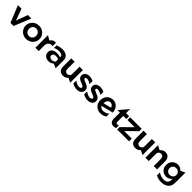

<svg xmlns="http://www.w3.org/2000/svg" viewBox="670 -3012 5523 5523"><g transform="rotate(45 3431.5 -250.5)"><path d="M540 -511H398L269 -158L140 -511H-5L204 2H331Z M1126 -257Q1126 -330 1089.5 -391.5Q1053 -453 989.5 -488.5Q926 -524 847 -524Q768 -524 704.5 -488Q641 -452 604.5 -390Q568 -328 568 -255Q568 -182 604 -120.5Q640 -59 703.5 -23.5Q767 12 845 12Q921 12 985.5 -23Q1050 -58 1088 -120Q1126 -182 1126 -257ZM992 -256Q992 -215 973.5 -180Q955 -145 921.5 -124.5Q888 -104 847 -104Q806 -104 773 -124Q740 -144 721 -179.5Q702 -215 702 -257Q702 -322 741.5 -365.5Q781 -409 845 -409Q887 -409 920.5 -388Q954 -367 973 -332Q992 -297 992 -256Z M1509 -521Q1459 -521 1419.5 -497.5Q1380 -474 1354 -430L1217 -512V0H1353V-220Q1353 -302 1396 -343.5Q1439 -385 1505 -385Q1525 -385 1535 -380V-518Q1523 -521 1509 -521Z M1798 -82Q1754 -82 1723.5 -104Q1693 -126 1693 -166Q1693 -206 1726.5 -228.5Q1760 -251 1808 -251Q1862 -251 1914 -225V-131Q1868 -82 1798 -82ZM1802 -521Q1703 -521 1600 -479V-372Q1679 -413 1775 -413Q1843 -413 1878.5 -390Q1914 -367 1914 -317V-302Q1859 -330 1771 -330Q1679 -330 1619.5 -289Q1560 -248 1560 -164Q1560 -110 1587 -70Q1614 -30 1658 -9.5Q1702 11 1753 11Q1803 11 1841.5 -5Q1880 -21 1912 -52L2047 6V-310Q2047 -413 1982.5 -467Q1918 -521 1802 -521Z M2342 11Q2442 11 2501 -62L2637 6V-512H2501V-226Q2501 -168 2470 -139Q2439 -110 2396 -110Q2354 -110 2326.5 -138.5Q2299 -167 2299 -226V-512H2163V-183Q2163 -93 2208.5 -41Q2254 11 2342 11Z M2899 -90Q2857 -90 2807.5 -111Q2758 -132 2717 -164V-42Q2768 -16 2811.5 -2.5Q2855 11 2907 11Q2994 11 3047 -33Q3100 -77 3100 -148Q3100 -195 3076 -227Q3052 -259 3018.5 -277Q2985 -295 2933 -315Q2886 -333 2863.5 -347Q2841 -361 2841 -382Q2841 -399 2856.5 -410.5Q2872 -422 2900 -422Q2934 -422 2977 -404.5Q3020 -387 3059 -362V-483Q3020 -504 2982.5 -513.5Q2945 -523 2900 -523Q2817 -523 2766.5 -483Q2716 -443 2716 -375Q2716 -329 2739 -298.5Q2762 -268 2793.5 -251.5Q2825 -235 2877 -215Q2927 -197 2951 -182Q2975 -167 2975 -142Q2975 -115 2952 -102.5Q2929 -90 2899 -90Z M3339 -90Q3297 -90 3247.5 -111Q3198 -132 3157 -164V-42Q3208 -16 3251.5 -2.5Q3295 11 3347 11Q3434 11 3487 -33Q3540 -77 3540 -148Q3540 -195 3516 -227Q3492 -259 3458.5 -277Q3425 -295 3373 -315Q3326 -333 3303.5 -347Q3281 -361 3281 -382Q3281 -399 3296.5 -410.5Q3312 -422 3340 -422Q3374 -422 3417 -404.5Q3460 -387 3499 -362V-483Q3460 -504 3422.5 -513.5Q3385 -523 3340 -523Q3257 -523 3206.5 -483Q3156 -443 3156 -375Q3156 -329 3179 -298.5Q3202 -268 3233.5 -251.5Q3265 -235 3317 -215Q3367 -197 3391 -182Q3415 -167 3415 -142Q3415 -115 3392 -102.5Q3369 -90 3339 -90Z M3873 -90Q3828 -90 3796 -109Q3764 -128 3746 -162L4111 -253Q4107 -326 4076.5 -387.5Q4046 -449 3990.5 -485.5Q3935 -522 3860 -522Q3786 -522 3727.5 -487Q3669 -452 3636 -390.5Q3603 -329 3603 -254Q3603 -177 3637.5 -116Q3672 -55 3733 -20.5Q3794 14 3870 14Q3920 14 3971.5 -0.5Q4023 -15 4062 -43V-161Q4028 -128 3976 -109Q3924 -90 3873 -90ZM3856 -416Q3901 -416 3932.5 -389.5Q3964 -363 3976 -318L3735 -256L3734 -261Q3734 -323 3765.5 -369.5Q3797 -416 3856 -416Z M4404 11Q4455 11 4494 -10V-119Q4466 -105 4439 -105Q4391 -105 4391 -159V-400H4517V-512H4391V-679L4154 -400H4255V-144Q4255 -71 4294 -30Q4333 11 4404 11Z M5028 -415V-512H4559V-402H4853L4544 -97V0H5025V-111H4718Z M5284 11Q5384 11 5443 -62L5579 6V-512H5443V-226Q5443 -168 5412 -139Q5381 -110 5338 -110Q5296 -110 5268.5 -138.5Q5241 -167 5241 -226V-512H5105V-183Q5105 -93 5150.5 -41Q5196 11 5284 11Z M5988 -523Q5894 -523 5829 -443L5692 -512V0H5828V-286Q5828 -345 5860 -374Q5892 -403 5934 -403Q5975 -403 6003 -374Q6031 -345 6031 -286V0H6167V-329Q6167 -417 6120 -470Q6073 -523 5988 -523Z M6395 -279Q6395 -338 6433.5 -376.5Q6472 -415 6532 -415Q6593 -415 6633.5 -376.5Q6674 -338 6674 -279Q6674 -220 6633.5 -181.5Q6593 -143 6533 -143Q6473 -143 6434 -181.5Q6395 -220 6395 -279ZM6502 75Q6444 75 6388 55Q6332 35 6287 3V123Q6337 150 6389 164Q6441 178 6503 178Q6641 178 6724.5 108Q6808 38 6808 -94V-512L6666 -445Q6632 -483 6592 -503.5Q6552 -524 6496 -524Q6431 -524 6377 -493Q6323 -462 6291 -406Q6259 -350 6259 -277Q6259 -206 6290.5 -150.5Q6322 -95 6376 -64.5Q6430 -34 6496 -34Q6553 -34 6595.5 -57Q6638 -80 6674 -123V-82Q6674 75 6502 75Z"/></g></svg>

Font: Geom SemiBold
Style: Bold
Weight: 600
Version: Version 1.102